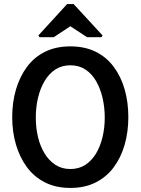

<svg xmlns="http://www.w3.org/2000/svg" viewBox="-20 -920 692 944"><path d="M326 4Q255 4 201.5 -23Q148 -50 112.5 -98Q77 -146 58.5 -209Q40 -272 40 -344Q40 -417 58.5 -480Q77 -543 112.5 -591Q148 -639 201.5 -665.5Q255 -692 326 -692Q397 -692 450.5 -665.5Q504 -639 539.5 -591Q575 -543 593 -480Q611 -417 611 -344Q611 -272 593 -209Q575 -146 539.5 -98Q504 -50 450.5 -23Q397 4 326 4ZM326 -89Q368 -89 399.5 -109.5Q431 -130 452 -165Q473 -200 484 -245.5Q495 -291 495 -342Q495 -393 484 -439.5Q473 -486 452 -522Q431 -558 399.5 -578.5Q368 -599 326 -599Q284 -599 252.5 -578.5Q221 -558 199.5 -522Q178 -486 167 -439.5Q156 -393 156 -342Q156 -291 167 -245.5Q178 -200 199.5 -165Q221 -130 252.5 -109.5Q284 -89 326 -89ZM174 -737 169 -746 310 -900H342L484 -746L479 -737H408L326 -791L244 -737Z"/></svg>

Font: Kreon Medium
Style: Regular
Weight: 500
Version: Version 2.002